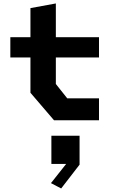

<svg xmlns="http://www.w3.org/2000/svg" viewBox="-20 -686 660 1096"><path d="M153.8 -156.5V-639.7L298.8 -666.3V-206.5L363.8 -124.8H545.1V0.4H288.2ZM39 -473.6H545.1V-357.8H39ZM273.3 88.9H434.2V253.9L329.2 389.8L270.9 359.3L386.5 213.4V249.8H273.3Z"/></svg>

Font: Monaspace Krypton Var ExLight
Style: Regular
Weight: 200
Designer: Riley Cran and the Lettermatic Team
Version: Version 1.200 (Monaspace Krypton Var)